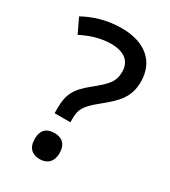

<svg xmlns="http://www.w3.org/2000/svg" viewBox="-182 -814 811 917"><g transform="rotate(30 223.5 -355.0)"><path d="M139 -241V-212H226V-232C226 -284 239 -307 304 -360C377 -419 421 -461 421 -548C421 -655 347 -724 216 -724C133 -724 66 -702 9 -671L47 -591C96 -615 146 -634 209 -634C280 -634 320 -602 320 -545C320 -490 297 -465 225 -407C159 -354 139 -314 139 -241ZM118 -59C118 -7 147 14 187 14C224 14 255 -7 255 -59C255 -111 224 -130 187 -130C147 -130 118 -111 118 -59Z"/></g></svg>

Font: Noto Sans Bamum Medium
Style: Regular
Weight: 500
Designer: Monotype Design Team
Foundry: Monotype Imaging Inc.
Version: Version 2.002